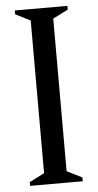

<svg xmlns="http://www.w3.org/2000/svg" viewBox="-53 -773 410 807"><g transform="rotate(-5 151.5 -370.0)"><path d="M104 -692 41 -724V-740H263V-724L199 -692V-48L263 -16V0H41V-16L104 -48Z"/></g></svg>

Font: Spectral Medium
Style: Regular
Weight: 500
Designer: Jean-Baptiste Levee
Foundry: Production Type
Version: Version 2.001